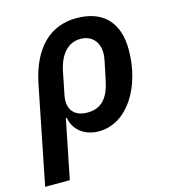

<svg xmlns="http://www.w3.org/2000/svg" viewBox="-147 -622 806 910"><g transform="rotate(-15 255.5 -167.0)"><path d="M-38 200H83L141 -89H146C155 -30 206 12 277 12C419 12 513 -146 513 -325C513 -462 440 -534 311 -534C182 -534 92 -447 58 -281ZM248 -88C174 -88 151 -138 163 -196L185 -306C202 -390 246 -434 304 -434C360 -434 393 -396 393 -341C393 -325 390 -311 388 -301L370 -214C353 -130 316 -88 248 -88Z"/></g></svg>

Font: Braiins Sans SemiBold
Style: Italic
Weight: 600
Italic angle: -11.31°
Designer: Mike Abbink, Paul van der Laan, Pieter van Rosmalen, Jiri Chlebus, Lubos Buracinsky
Foundry: Bold Monday, Sudetype
Version: Version 1.000;hotconv 1.0.109;makeotfexe 2.5.65596